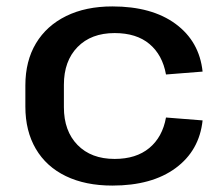

<svg xmlns="http://www.w3.org/2000/svg" viewBox="-20 -569 695 598"><path d="M330 9Q246 9 185 -20.5Q124 -50 91.5 -105.5Q59 -161 59 -237V-303Q59 -379 92 -434Q125 -489 186 -519Q247 -549 330 -549Q453 -549 527 -494.5Q601 -440 611 -346L497 -337Q486 -398 445.5 -432Q405 -466 337 -466Q264 -466 221.5 -422.5Q179 -379 179 -305V-235Q179 -161 221.5 -117.5Q264 -74 337 -74Q404 -74 445 -108Q486 -142 497 -203L611 -194Q601 -100 527 -45.5Q453 9 330 9Z"/></svg>

Font: Pathway Extreme 72pt SemiBold
Style: Regular
Weight: 600
Designer: Eduardo Rodriguez Tunni
Foundry: Eduardo Rodriguez Tunni
Version: Version 1.001;gftools[0.9.26]